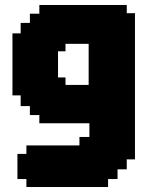

<svg xmlns="http://www.w3.org/2000/svg" viewBox="-20 -619 590 771"><path d="M243 -443V-413H213V-308H243V-278H336V-443ZM489 21V61H452V100H414V132H86V100H50V-1H86V-35H299V-69H339V-124H138V-157H100V-193H63V-236H30V-485H63V-527H100V-564H138V-599H489V-566H522V21Z"/></svg>

Font: DNF Bit Bit TTF
Style: Regular
Weight: 400
Designer: Kim So-Yeon
Foundry: NEOPLE Inc.
Version: Version 1.000;September 28, 2022;FontCreator 14.0.0.2872 64-